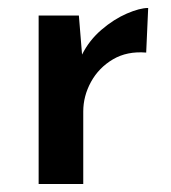

<svg xmlns="http://www.w3.org/2000/svg" viewBox="-20 -462 430 482"><path d="M178 -423 186 -325Q204 -361 235 -387.5Q266 -414 298.5 -428Q331 -442 352 -442L347 -330Q299 -334 263.5 -313Q228 -292 208.5 -256.5Q189 -221 189 -182V0H77V-423Z"/></svg>

Font: Synthetic SemiBold
Style: Regular
Weight: 600
Designer: Santiago Orozco
Foundry: Typemade
Version: Version 2.000; ttfautohint (v1.8.4.7-5d5b)